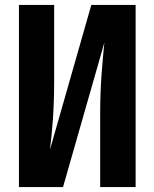

<svg xmlns="http://www.w3.org/2000/svg" viewBox="-20 -760 627 780"><path d="M531 -740H351L183 -152C192 -229 200 -309 200 -432V-740H57V0H236L404 -587C397 -515 387 -419 387 -304V0H531Z"/></svg>

Font: Glow Sans TC Compressed
Style: Bold
Weight: 700
Width: 2
Designer: Ryoko NISHIZUKA (kana, bopomofo & ideographs); Paul D. Hunt (Latin, Greek & Cyrillic); Sandoll Communications, Soo-young
Version: Version 0.93